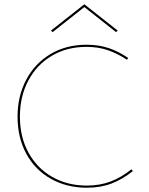

<svg xmlns="http://www.w3.org/2000/svg" viewBox="-20 -872 694 897"><path d="M62 -327Q62 -423 102.5 -499.5Q143 -576 216 -619.5Q289 -663 384 -663Q442 -663 489 -647Q536 -631 579 -601L573 -593Q529 -622 484 -637.5Q439 -653 384 -653Q292 -653 221.5 -611Q151 -569 112 -495Q73 -421 73 -327Q73 -232 113 -159Q153 -86 224 -45.5Q295 -5 386 -5Q446 -5 496.5 -24Q547 -43 594 -81L601 -73Q552 -34 501 -14.5Q450 5 386 5Q292 5 218 -36.5Q144 -78 103 -153.5Q62 -229 62 -327ZM522 -722 374 -839 226 -722 218 -729 374 -852 530 -729Z"/></svg>

Font: Ysabeau Hairline
Style: Regular
Weight: 100
Designer: Christian Thalmann (Catharsis Fonts)
Version: Version 0.003